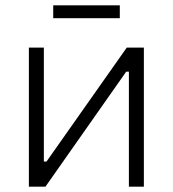

<svg xmlns="http://www.w3.org/2000/svg" viewBox="-20 -698 646 718"><path d="M179 -630H428V-678H179ZM88 0H150L452 -430H462V0H518V-520H454L154 -94H144V-520H88Z"/></svg>

Font: Fixel Text Light
Style: Regular
Weight: 300
Width: 4
Designer: AlfaBravo + MacPaw
Foundry: Kyrylo Tkachov, Marchela Mozhyna, Serhii Makarenko, Maria Weinstein, Zakhar Kryvoshyya
Version: Version 1.211